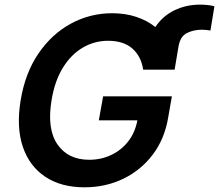

<svg xmlns="http://www.w3.org/2000/svg" viewBox="-20 -794 940 824"><path d="M729.4 -495H594.5Q585.9 -552.6 547.9 -585.8Q509.9 -619 443.9 -619Q385.3 -619 335 -589.5Q284.8 -560 249.8 -503.2Q214.8 -446.4 201.3 -364.3Q180.8 -240.8 226.4 -174.5Q272 -108.3 362.9 -108.3Q413.4 -108.3 456.7 -128.6Q500 -148.8 529.8 -186.6Q559.7 -224.4 569.6 -277.7H404.1L422.6 -380.7H717.7L702.4 -293.3Q687.5 -199.6 636.4 -131.6Q585.2 -63.6 509.1 -26.8Q432.9 9.9 342.3 9.9Q242.5 9.9 174.4 -35.3Q106.2 -80.6 77.9 -164.2Q49.7 -247.9 68.5 -362.9Q87.7 -480.1 144.7 -563.9Q201.7 -647.7 284.1 -692.5Q366.5 -737.2 461.3 -737.2Q517.8 -737.2 564.8 -721.6Q611.9 -706 646.7 -677.9Q677.6 -724.8 728 -749.5Q778.4 -774.1 838.1 -774.1Q854.4 -774.1 870.2 -772.5Q886 -771 900.2 -767L883.2 -663Q875 -664.1 865.9 -665.3Q856.9 -666.5 847.3 -666.5Q811.1 -666.5 782.3 -652.3Q753.6 -638.1 746.1 -594.5Z"/></svg>

Font: Inter UI Semi Bold
Style: Italic
Weight: 600
Italic angle: -9.39999°
Designer: Rasmus Andersson
Foundry: rsms
Version: 3.2;8d6f07862